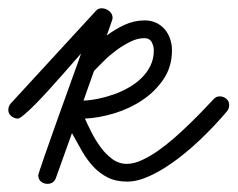

<svg xmlns="http://www.w3.org/2000/svg" viewBox="-67 -436 574 464"><path d="M-23.9 -149.4Q-32.2 -149.4 -39.6 -155.3Q-46.9 -161.1 -46.9 -170.4Q-46.9 -179.2 -41 -186L165.5 -410.6Q170.9 -416 178.7 -416Q188.5 -416 196.8 -409.4Q205.1 -402.8 205.1 -392.6Q205.1 -390.6 203.1 -384.8Q201.2 -378.9 198.7 -372.1Q196.3 -365.2 194.1 -358.9Q191.9 -352.5 190.9 -350.1Q210.9 -365.2 234.1 -376Q257.3 -386.7 282.7 -386.7Q297.9 -386.7 310.3 -380.9Q322.8 -375 331.1 -365.2Q339.4 -355.5 344 -342.3Q348.6 -329.1 348.6 -314.5Q348.6 -274.9 328.4 -244.9Q308.1 -214.8 277.1 -194.1Q246.1 -173.3 209 -162.1Q171.9 -150.9 138.2 -149.4Q145 -134.3 154.5 -115.5Q164.1 -96.7 176.5 -79.8Q189 -63 204.6 -51.5Q220.2 -40 239.7 -40Q255.9 -40 274.9 -48.6Q293.9 -57.1 314 -71Q334 -85 353.8 -102.3Q373.5 -119.6 391.4 -137Q409.2 -154.3 424.1 -169.9Q439 -185.5 449.2 -196.3Q455.1 -203.1 463.9 -203.1Q472.7 -203.1 479.7 -197.5Q486.8 -191.9 486.8 -182.1Q486.8 -172.9 481 -166.5Q469.2 -152.3 452.4 -134.3Q435.5 -116.2 415.5 -97.2Q395.5 -78.1 373 -60.3Q350.6 -42.5 327.6 -28.3Q304.7 -14.2 282.5 -5.6Q260.3 2.9 240.7 2.9Q212.9 2.9 192.9 -7.3Q172.9 -17.6 157.7 -34.2Q142.6 -50.8 130.6 -71.8Q118.7 -92.8 106.9 -114.3L67.9 -5.4Q65.4 1.5 60.1 4.9Q54.7 8.3 47.9 8.3Q38.6 8.3 32 2.7Q25.4 -2.9 25.4 -12.7Q25.4 -13.7 29.5 -26.1Q33.7 -38.6 40.3 -57.9Q46.9 -77.1 55.7 -101.8Q64.5 -126.5 73.7 -152.6Q83 -178.7 92.3 -204.3Q101.6 -230 109.1 -251.2Q116.7 -272.5 122.1 -287.1Q127.4 -301.8 128.9 -306.6Q124 -301.3 112.1 -287.6Q100.1 -273.9 84.7 -256.3Q69.3 -238.8 52.2 -220Q35.2 -201.2 19.8 -185.5Q4.4 -169.9 -7.6 -159.7Q-19.5 -149.4 -23.9 -149.4ZM160.2 -264.6 134.8 -192.9Q150.9 -193.4 169.9 -197.3Q189 -201.2 207.8 -207.8Q226.6 -214.4 244.1 -224.4Q261.7 -234.4 275.1 -247.6Q288.6 -260.7 296.6 -277.3Q304.7 -293.9 304.7 -314Q304.7 -324.7 299.6 -334.2Q294.4 -343.8 281.7 -343.8Q265.6 -343.8 248.5 -335.4Q231.4 -327.1 215.1 -315.2Q198.7 -303.2 184.6 -289.3Q170.4 -275.4 160.2 -264.6Z"/></svg>

Font: Helvetia Verbundene
Style: Regular
Weight: 400
Designer: Peter Wiegel, original typeface by Carl Albert Fahrenwaldt 1901
Foundry: Peter Wiegel
Version: Version 2.000